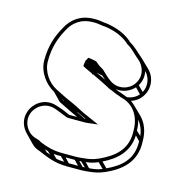

<svg xmlns="http://www.w3.org/2000/svg" viewBox="-98 -642 797 827"><g transform="rotate(15 301.0 -229.0)"><path d="M211 -130H210C195 -138 177 -143 162 -148C106 -167 60 -130 47 -91C34 -54 48 -20 70 2L105 38C115 48 126 55 140 59C181 76 216 93 274 93H336C345 93 355 92 365 91C396 88 411 85 440 73C504 44 565 -2 560 -96C560 -140 546 -175 521 -200L485 -235C479 -241 473 -246 466 -251C485 -257 501 -268 512 -284C540 -323 532 -373 503 -402L467 -437C464 -440 462 -442 457 -446C437 -462 424 -479 397 -494C395 -495 393 -498 392 -499C363 -524 324 -539 279 -546H278C267 -546 246 -551 233 -551H221C161 -551 121 -518 100 -476C77 -435 60 -389 60 -324C60 -270 97 -224 136 -203L171 -167L222 -142C235 -136 248 -130 260 -124H226C223 -124 216 -128 211 -130ZM229 -343C238 -338 247 -333 257 -329L272 -322L277 -317L279 -319C308 -305 336 -292 363 -277C369 -274 376 -273 381 -270L397 -263L412 -258C418 -255 421 -254 426 -253C477 -240 510 -194 510 -131C515 -45 461 -5 399 24C372 36 358 38 328 41C318 42 309 43 301 43H239C197 43 165 33 137 21C128 14 117 13 110 10C75 0 46 -43 61 -86C72 -119 112 -149 158 -134C175 -128 192 -121 207 -115C213 -112 219 -110 226 -110H298C302 -110 307 -110 312 -111L355 -116L303 -139C275 -150 250 -166 220 -179C211 -183 201 -187 193 -191L143 -216C108 -234 76 -276 76 -324C76 -386 92 -430 114 -470C133 -508 167 -536 221 -536H233C243 -536 264 -531 277 -531C320 -525 356 -510 382 -488C385 -485 386 -484 389 -482C413 -469 425 -452 447 -434C476 -412 493 -367 465 -328C443 -297 396 -285 359 -311C345 -321 329 -336 315 -350C302 -357 290 -365 281 -374C279 -375 275 -378 266 -379C258 -381 250 -382 241 -383L232 -367V-366C230 -358 230 -352 229 -343ZM496 -288C483 -273 465 -264 445 -262C435 -266 428 -268 418 -272L403 -277L389 -283C420 -278 452 -291 472 -313ZM505 -301 481 -325C494 -346 497 -370 492 -391C514 -369 522 -332 505 -301ZM545 -92C548 -10 499 29 439 57L415 33C471 6 522 -36 525 -113ZM544 -115 524 -134C524 -151 521 -167 517 -181C531 -164 541 -142 544 -115ZM424 64C404 72 391 74 367 76L346 54C366 52 379 49 400 40ZM348 77C345 77 342 78 339 78L318 57C321 57 323 56 326 56ZM318 78H277L257 57H298ZM256 77C243 76 231 76 220 73L203 56C213 57 224 57 236 57ZM190 63C184 61 178 59 173 57L162 46C167 48 172 49 177 51ZM257 -143 254 -146C272 -137 290 -129 296 -126L297 -125H293C281 -131 270 -137 257 -143ZM187 -176 180 -180 178 -182 186 -178ZM319 -324C324 -319 329 -315 335 -310C321 -317 306 -324 291 -330C294 -329 296 -329 300 -328Z"/></g></svg>

Font: Blanket
Style: Ugh
Weight: 900
Foundry: Cannot Into Space Fonts
Version: Version 0.9